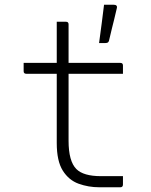

<svg xmlns="http://www.w3.org/2000/svg" viewBox="-20 -792 640 812"><path d="M500 -47V-12Q500 0 489 0H400Q354 0 312.5 -15Q271 -30 245.5 -70.5Q220 -111 220 -187V-480H91Q80 -480 80 -491V-526H220V-700H259Q270 -700 270 -689V-526H489Q500 -526 500 -515V-480H270V-197Q270 -110 303 -77Q333 -47 407 -47ZM460 -772Q478 -772 474 -757Q467 -726 462.5 -708.5Q458 -691 453.5 -672.5Q449 -654 441 -620Q440 -616 437 -613Q434 -610 426 -610H399Q406 -662 410.5 -696Q415 -730 420 -772Z"/></svg>

Font: Recursive Mn Lnr St Lt
Style: Regular
Weight: 300
Monospace: yes
Version: Version 1.079;hotconv 1.0.112;makeotfexe 2.5.65598; ttfautoh